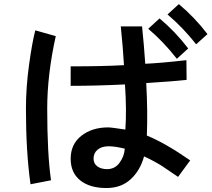

<svg xmlns="http://www.w3.org/2000/svg" viewBox="-20 -903 1040 943"><path d="M107.4 -369.1Q107.4 -473.6 122.6 -584Q137.7 -694.3 153.3 -753.9L253.9 -725.6Q211.9 -536.1 211.9 -369.1Q211.9 -149.4 230.5 -17.6L129.9 2Q107.4 -156.2 107.4 -369.1ZM327.1 -123Q327.1 -195.3 379.9 -236.3Q432.6 -277.3 510.7 -277.3Q527.3 -277.3 595.7 -266.6Q602.5 -361.3 593.8 -488.3Q450.2 -481.4 327.1 -481.4V-577.1Q486.3 -577.1 588.9 -583Q584 -668.9 573.2 -773.4H677.7Q687.5 -679.7 693.4 -589.8Q776.4 -593.8 895.5 -607.4L896.5 -510.7Q838.9 -503.9 698.2 -495.1Q706.1 -354.5 701.2 -237.3Q793.9 -199.2 914.1 -115.2L854.5 -34.2Q851.6 -36.1 820.8 -57.1Q790 -78.1 776.9 -86.9Q763.7 -95.7 736.8 -110.4Q710 -125 687.5 -134.8Q668.9 -66.4 622.1 -22.9Q575.2 20.5 502.9 20.5Q420.9 20.5 374 -17.1Q327.1 -54.7 327.1 -123ZM439.5 -124Q439.5 -99.6 458 -85.9Q476.6 -72.3 505.9 -72.3Q544.9 -72.3 567.9 -104.5Q590.8 -136.7 592.8 -172.9Q543.9 -184.6 513.7 -184.6Q479.5 -184.6 459.5 -168Q439.5 -151.4 439.5 -124ZM802.7 -832 858.4 -882.8Q936.5 -817.4 999 -735.4L943.4 -685.5Q878.9 -767.6 802.7 -832ZM708 -761.7 763.7 -812.5Q841.8 -747.1 904.3 -665L848.6 -614.3Q782.2 -699.2 708 -761.7Z"/></svg>

Font: Gothic A1 SemiBold
Style: Regular
Weight: 600
Version: Version 2.50